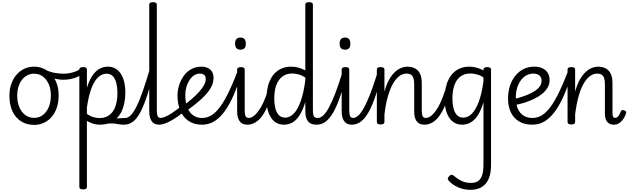

<svg xmlns="http://www.w3.org/2000/svg" viewBox="-20 -1135 5810 1774"><path d="M295 19Q227 19 175.5 -13.5Q124 -46 95.5 -106Q67 -166 67 -250Q67 -309 84 -358.5Q101 -408 131.5 -443.5Q162 -479 203.5 -499Q245 -519 295 -519Q361 -519 412.5 -484.5Q464 -450 493 -390.5Q522 -331 522 -253Q522 -205 511.5 -163.5Q501 -122 481 -88Q461 -54 433 -30.5Q405 -7 370 6Q335 19 295 19ZM295 -46Q330 -46 358 -61Q386 -76 407 -104Q428 -132 439 -170Q450 -208 450 -253Q450 -312 430.5 -357Q411 -402 376.5 -428Q342 -454 295 -454Q260 -454 231.5 -439Q203 -424 182 -396.5Q161 -369 150 -332Q139 -295 139 -250Q139 -191 158.5 -145Q178 -99 213 -72.5Q248 -46 295 -46Z M565 -398Q532 -398 482.5 -408.5Q433 -419 375 -449Q366 -453 364.5 -462Q363 -471 366 -480.5Q369 -490 376.5 -494.5Q384 -499 393 -494Q434 -471 481.5 -462.5Q529 -454 567 -454Q597 -454 627.5 -460Q658 -466 684 -477Q710 -488 726 -504Q733 -511 741 -508.5Q749 -506 755 -498Q761 -490 761.5 -480.5Q762 -471 754 -464Q726 -438 694 -424Q662 -410 629 -404Q596 -398 565 -398Z M1128 17Q1105 17 1085.5 14Q1066 11 1045.5 8Q1025 5 1000 5.5Q975 6 943 13L960 -24Q988 -31 1014.5 -35Q1041 -39 1065.5 -41Q1090 -43 1109 -44Q1128 -45 1140 -45Q1149 -45 1152 -35.5Q1155 -26 1152.5 -14Q1150 -2 1143.5 7.5Q1137 17 1128 17ZM748 615Q730 615 721.5 609.5Q713 604 713 593V-493Q713 -504 721.5 -509.5Q730 -515 748 -515Q765 -515 774 -509.5Q783 -504 783 -493V-324Q805 -395 834.5 -437.5Q864 -480 899.5 -499.5Q935 -519 976 -519Q1052 -519 1095 -455.5Q1138 -392 1138 -279Q1138 -227 1128.5 -181.5Q1119 -136 1100.5 -99.5Q1082 -63 1053.5 -37Q1025 -11 987 3Q949 17 902 17Q872 17 843 8.5Q814 0 783 -18V593Q783 604 774 609.5Q765 615 748 615ZM783 -82Q816 -60 846.5 -52Q877 -44 901 -44Q932 -44 958 -54Q984 -64 1004 -83Q1024 -102 1037.5 -130.5Q1051 -159 1058 -196Q1065 -233 1065 -278Q1065 -325 1055.5 -365Q1046 -405 1024 -429.5Q1002 -454 964 -454Q925 -454 890 -424Q855 -394 827.5 -326Q800 -258 783 -143Z M1127 17Q1114 17 1108 7.5Q1102 -2 1103 -14Q1104 -26 1113 -35.5Q1122 -45 1139 -45Q1162 -45 1186.5 -68.5Q1211 -92 1238.5 -145.5Q1266 -199 1298 -289Q1330 -379 1368 -510Q1372 -522 1383.5 -523.5Q1395 -525 1404.5 -519.5Q1414 -514 1410 -501Q1376 -365 1344.5 -267Q1313 -169 1281 -106Q1249 -43 1211.5 -13Q1174 17 1127 17Z M1453 17Q1434 17 1417 11.5Q1400 6 1387.5 -8Q1375 -22 1367 -45.5Q1359 -69 1359 -106V-1093Q1359 -1104 1367.5 -1109.5Q1376 -1115 1393 -1115Q1411 -1115 1420 -1109.5Q1429 -1104 1429 -1093V-115Q1429 -77 1437 -61Q1445 -45 1466 -45Q1478 -45 1483.5 -35.5Q1489 -26 1488 -14Q1487 -2 1478.5 7.5Q1470 17 1453 17Z M1451 17Q1438 17 1432 7.5Q1426 -2 1427 -14Q1428 -26 1437 -35.5Q1446 -45 1463 -45Q1480 -45 1506.5 -56Q1533 -67 1571 -92Q1609 -117 1661 -158Q1671 -165 1680 -162Q1689 -159 1694.5 -150Q1700 -141 1699 -129.5Q1698 -118 1688 -109Q1629 -61 1584 -33.5Q1539 -6 1506.5 5.5Q1474 17 1451 17Z M1675 -160Q1718 -191 1755 -223.5Q1792 -256 1820.5 -287.5Q1849 -319 1865 -349Q1881 -379 1881 -406Q1881 -432 1866 -443.5Q1851 -455 1827 -455Q1798 -455 1773 -438.5Q1748 -422 1730 -393.5Q1712 -365 1702 -330.5Q1692 -296 1692 -261Q1692 -207 1703 -166Q1714 -125 1735 -98.5Q1756 -72 1784 -58.5Q1812 -45 1846 -45Q1858 -45 1864.5 -35.5Q1871 -26 1871 -14Q1871 -2 1865 7.5Q1859 17 1846 17Q1774 17 1723 -17Q1672 -51 1646 -112Q1620 -173 1620 -253Q1620 -298 1634 -344.5Q1648 -391 1675.5 -431Q1703 -471 1745 -495Q1787 -519 1842 -519Q1877 -519 1902 -506Q1927 -493 1940 -470.5Q1953 -448 1953 -416Q1953 -377 1935.5 -339.5Q1918 -302 1885.5 -265.5Q1853 -229 1810 -193Q1767 -157 1716 -120Z M1846 17Q1837 17 1832.5 7.5Q1828 -2 1828 -14Q1828 -26 1832.5 -35.5Q1837 -45 1846 -45Q1895 -45 1936.5 -71.5Q1978 -98 2016.5 -151.5Q2055 -205 2093.5 -285Q2132 -365 2173 -471Q2177 -481 2188.5 -481Q2200 -481 2208.5 -474Q2217 -467 2214 -457Q2179 -350 2141.5 -262.5Q2104 -175 2060 -112.5Q2016 -50 1963.5 -16.5Q1911 17 1846 17Z M2266 17Q2247 17 2230 11.5Q2213 6 2200 -8Q2187 -22 2179 -45.5Q2171 -69 2171 -106V-493Q2171 -504 2180 -509.5Q2189 -515 2205 -515Q2223 -515 2232 -509.5Q2241 -504 2241 -493V-115Q2241 -77 2249.5 -61Q2258 -45 2279 -45Q2291 -45 2296.5 -35.5Q2302 -26 2300.5 -14Q2299 -2 2290.5 7.5Q2282 17 2266 17ZM2202 -676Q2177 -676 2164.5 -690Q2152 -704 2152 -732Q2152 -760 2164.5 -774Q2177 -788 2202 -788Q2227 -788 2239 -774Q2251 -760 2251 -732Q2252 -704 2239.5 -690Q2227 -676 2202 -676Z M2264 17Q2251 17 2245 7.5Q2239 -2 2240 -14Q2241 -26 2250 -35.5Q2259 -45 2276 -45Q2299 -45 2322 -61.5Q2345 -78 2368.5 -110Q2392 -142 2414 -190Q2436 -238 2456 -301Q2461 -313 2471.5 -314.5Q2482 -316 2490.5 -310Q2499 -304 2495 -291Q2480 -224 2457.5 -167.5Q2435 -111 2406.5 -69.5Q2378 -28 2342 -5.5Q2306 17 2264 17Z M2604 17Q2553 17 2517 -11.5Q2481 -40 2461.5 -93.5Q2442 -147 2442 -223Q2442 -275 2451.5 -320.5Q2461 -366 2479.5 -402.5Q2498 -439 2525.5 -465Q2553 -491 2589.5 -505Q2626 -519 2671 -519Q2706 -519 2738 -510Q2770 -501 2801 -484V-1093Q2801 -1104 2809.5 -1109.5Q2818 -1115 2836 -1115Q2853 -1115 2862 -1109.5Q2871 -1104 2871 -1093V-117Q2871 -79 2879.5 -62Q2888 -45 2916 -45Q2924 -45 2928.5 -35.5Q2933 -26 2932 -14Q2931 -2 2924 7.5Q2917 17 2904 17Q2882 17 2863.5 11.5Q2845 6 2831 -8Q2817 -22 2809 -45.5Q2801 -69 2801 -106V-193Q2779 -119 2749.5 -72.5Q2720 -26 2684 -4.5Q2648 17 2604 17ZM2615 -48Q2656 -48 2692 -83Q2728 -118 2756.5 -194.5Q2785 -271 2801 -394V-419Q2766 -441 2735 -448.5Q2704 -456 2679 -456Q2648 -456 2622 -446Q2596 -436 2576 -417Q2556 -398 2542 -370Q2528 -342 2521 -305.5Q2514 -269 2514 -224Q2514 -178 2523.5 -137.5Q2533 -97 2555.5 -72.5Q2578 -48 2615 -48Z M2905 17Q2892 17 2886 7.5Q2880 -2 2881 -14Q2882 -26 2891 -35.5Q2900 -45 2917 -45Q2940 -45 2965 -67Q2990 -89 3018 -139.5Q3046 -190 3078.5 -274.5Q3111 -359 3149 -484Q3152 -495 3163 -497Q3174 -499 3183.5 -492.5Q3193 -486 3189 -473Q3157 -345 3126 -252.5Q3095 -160 3061.5 -100.5Q3028 -41 2990 -12Q2952 17 2905 17Z M3232 17Q3213 17 3196 11.5Q3179 6 3166 -8Q3153 -22 3145 -45.5Q3137 -69 3137 -106V-493Q3137 -504 3146 -509.5Q3155 -515 3171 -515Q3189 -515 3198 -509.5Q3207 -504 3207 -493V-115Q3207 -77 3215.5 -61Q3224 -45 3245 -45Q3257 -45 3262.5 -35.5Q3268 -26 3266.5 -14Q3265 -2 3256.5 7.5Q3248 17 3232 17ZM3168 -676Q3143 -676 3130.5 -690Q3118 -704 3118 -732Q3118 -760 3130.5 -774Q3143 -788 3168 -788Q3193 -788 3205 -774Q3217 -760 3217 -732Q3218 -704 3205.5 -690Q3193 -676 3168 -676Z M3230 17Q3217 17 3211 7.5Q3205 -2 3206 -14Q3207 -26 3216 -35.5Q3225 -45 3242 -45Q3265 -45 3290 -67Q3315 -89 3343 -139.5Q3371 -190 3403.5 -274.5Q3436 -359 3474 -484Q3477 -495 3488 -497Q3499 -499 3508.5 -492.5Q3518 -486 3514 -473Q3482 -345 3451 -252.5Q3420 -160 3386.5 -100.5Q3353 -41 3315 -12Q3277 17 3230 17Z M3902 17Q3883 17 3866 11.5Q3849 6 3835.5 -8Q3822 -22 3814.5 -45.5Q3807 -69 3807 -106V-355Q3807 -389 3800.5 -411Q3794 -433 3778.5 -444Q3763 -455 3735 -455Q3701 -455 3669.5 -432Q3638 -409 3611 -362Q3584 -315 3563.5 -243.5Q3543 -172 3532 -75V-7Q3532 4 3523 9.5Q3514 15 3496 15Q3479 15 3470.5 9.5Q3462 4 3462 -7V-493Q3462 -504 3470.5 -509.5Q3479 -515 3496 -515Q3514 -515 3523 -509.5Q3532 -504 3532 -493V-288Q3550 -355 3575.5 -399.5Q3601 -444 3630 -470.5Q3659 -497 3688 -508Q3717 -519 3743 -519Q3780 -519 3810.5 -505Q3841 -491 3859 -457.5Q3877 -424 3877 -365V-115Q3877 -77 3885 -61Q3893 -45 3914 -45Q3926 -45 3932 -35.5Q3938 -26 3937 -14Q3936 -2 3927 7.5Q3918 17 3902 17Z M3901 17Q3888 17 3882 7.5Q3876 -2 3877 -14Q3878 -26 3887 -35.5Q3896 -45 3913 -45Q3936 -45 3959 -61.5Q3982 -78 4005.5 -110Q4029 -142 4051 -190Q4073 -238 4093 -301Q4098 -313 4108.5 -314.5Q4119 -316 4127.5 -310Q4136 -304 4132 -291Q4117 -224 4094.5 -167.5Q4072 -111 4043.5 -69.5Q4015 -28 3979 -5.5Q3943 17 3901 17Z M4327 619Q4266 619 4214 596Q4162 573 4129 538Q4118 528 4117.5 517Q4117 506 4130 493Q4142 480 4151.5 479.5Q4161 479 4174 490Q4208 519 4245.5 537Q4283 555 4332 555Q4373 555 4398 537.5Q4423 520 4435 482.5Q4447 445 4447 384V-191Q4425 -116 4395.5 -70.5Q4366 -25 4329.5 -4Q4293 17 4250 17Q4199 17 4163 -11.5Q4127 -40 4107.5 -93.5Q4088 -147 4088 -223Q4088 -275 4097.5 -320.5Q4107 -366 4125.5 -402.5Q4144 -439 4171.5 -465Q4199 -491 4235 -505Q4271 -519 4317 -519Q4352 -519 4384 -510Q4416 -501 4447 -484V-493Q4447 -504 4455.5 -509.5Q4464 -515 4481 -515Q4499 -515 4508 -509.5Q4517 -504 4517 -493V389Q4517 465 4495.5 516Q4474 567 4431.5 593Q4389 619 4327 619ZM4261 -48Q4301 -48 4337 -82Q4373 -116 4402 -190.5Q4431 -265 4447 -384V-420Q4412 -442 4381 -449Q4350 -456 4325 -456Q4293 -456 4267 -446Q4241 -436 4221 -417Q4201 -398 4187.5 -370Q4174 -342 4167 -305.5Q4160 -269 4160 -224Q4160 -178 4169.5 -137.5Q4179 -97 4201.5 -72.5Q4224 -48 4261 -48Z M4899 17Q4825 17 4775 -13.5Q4725 -44 4699.5 -98Q4674 -152 4674 -224Q4674 -286 4691 -339.5Q4708 -393 4740 -433.5Q4772 -474 4816.5 -496.5Q4861 -519 4917 -519Q4962 -519 4993.5 -503.5Q5025 -488 5041.5 -460.5Q5058 -433 5058 -395Q5058 -358 5039.5 -326Q5021 -294 4989 -268Q4957 -242 4916 -222Q4875 -202 4828.5 -187Q4782 -172 4734 -164L4731 -221Q4764 -228 4799.5 -239.5Q4835 -251 4868 -265.5Q4901 -280 4927.5 -298.5Q4954 -317 4969 -339.5Q4984 -362 4984 -388Q4984 -422 4963.5 -438.5Q4943 -455 4907 -455Q4876 -455 4847 -440.5Q4818 -426 4795.5 -397Q4773 -368 4759.5 -327.5Q4746 -287 4746 -236Q4746 -172 4765 -129.5Q4784 -87 4818.5 -66Q4853 -45 4899 -45Q4911 -45 4917.5 -35.5Q4924 -26 4924 -14Q4924 -2 4918 7.5Q4912 17 4899 17Z M4899 17Q4890 17 4885.5 7.5Q4881 -2 4881 -14Q4881 -26 4885.5 -35.5Q4890 -45 4899 -45Q4948 -45 4989.5 -71.5Q5031 -98 5069.5 -151.5Q5108 -205 5146.5 -285Q5185 -365 5226 -471Q5230 -481 5241.5 -481Q5253 -481 5261.5 -474Q5270 -467 5267 -457Q5232 -350 5194.5 -262.5Q5157 -175 5113 -112.5Q5069 -50 5016.5 -16.5Q4964 17 4899 17Z M5653 17Q5633 17 5617 10.5Q5601 4 5590.5 -8.5Q5580 -21 5574.5 -40.5Q5569 -60 5569 -85V-355Q5569 -389 5562.5 -411Q5556 -433 5540.5 -444Q5525 -455 5497 -455Q5463 -455 5431.5 -432Q5400 -409 5373 -363Q5346 -317 5326 -245.5Q5306 -174 5294 -77V-7Q5294 4 5285 9.5Q5276 15 5258 15Q5241 15 5232.5 9.5Q5224 4 5224 -7V-493Q5224 -504 5232.5 -509.5Q5241 -515 5258 -515Q5276 -515 5285 -509.5Q5294 -504 5294 -493V-288Q5312 -355 5337.5 -399.5Q5363 -444 5392 -470.5Q5421 -497 5450 -508Q5479 -519 5505 -519Q5542 -519 5572.5 -505Q5603 -491 5621 -457.5Q5639 -424 5639 -365V-98Q5639 -80 5641 -68.5Q5643 -57 5648.5 -51.5Q5654 -46 5663 -46Q5674 -46 5682.5 -52Q5691 -58 5699.5 -71.5Q5708 -85 5717 -107Q5721 -116 5728.5 -118Q5736 -120 5748 -115Q5760 -111 5764 -104Q5768 -97 5765 -89Q5754 -55 5736.5 -31.5Q5719 -8 5698.5 4.5Q5678 17 5653 17Z"/></svg>

Font: Playwrite FR Moderne Light
Style: Regular
Weight: 300
Version: Version 1.002